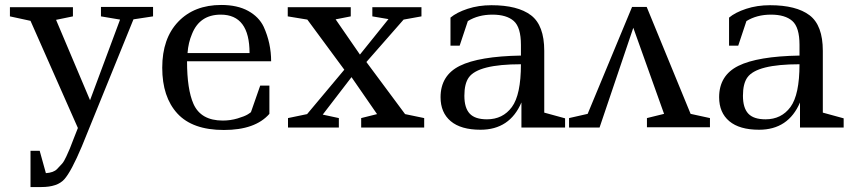

<svg xmlns="http://www.w3.org/2000/svg" viewBox="-20 -514 3432 774"><path d="M387 -486H597V-448L518 -436L310 76Q267 178 239 209Q211 240 147 240H103V94H140L165 184Q196 182 210 167.5Q224 153 231 145Q238 137 247.5 116.5Q257 96 261.5 85Q266 74 277 45Q288 16 294 2L103 -430L20 -448V-485H274V-448L206 -434L343 -110L464 -435L387 -448Z M1066 -169V-55Q1009 10 882.5 10Q756 10 695 -56.5Q634 -123 634 -241Q634 -359 698.5 -426.5Q763 -494 872 -494Q937 -494 980.5 -470Q1024 -446 1043 -406Q1073 -340 1073 -267H734Q734 -154 760 -95Q790 -28 878 -28Q909 -28 937.5 -36.5Q966 -45 979 -53Q992 -61 992 -63L1029 -169ZM870 -455Q785 -455 754 -377Q739 -342 736 -300H986Q986 -455 870 -455Z M1140 -485H1394V-448L1333 -436L1431 -294L1546 -437L1481 -448V-485H1679V-448L1607 -435L1457 -264L1613 -54L1690 -38V0H1436V-38L1500 -54L1397 -203L1281 -52L1346 -38V0H1141V-38L1218 -54L1368 -233L1219 -435L1140 -448Z M2258 0H2082V-101Q2035 9 1917 9Q1838 9 1797 -25.5Q1756 -60 1756 -122Q1756 -210 1833.5 -248.5Q1911 -287 2080 -290V-333Q2080 -404 2051 -429.5Q2022 -455 1965 -455Q1908 -455 1866 -429L1833 -330H1796V-443Q1821 -464 1865 -478.5Q1909 -493 1961 -493Q2067 -493 2120.5 -452.5Q2174 -412 2174 -309V-60L2258 -37ZM1943 -33Q2007 -33 2043.5 -82.5Q2080 -132 2080 -255Q1908 -255 1870 -202Q1852 -177 1852 -128Q1852 -79 1873.5 -56Q1895 -33 1943 -33Z M2274 0V-38L2349 -55L2528 -486H2587L2764 -55L2842 -38V-1H2588V-38L2657 -55L2533 -402L2397 0Z M3381 0H3205V-101Q3158 9 3040 9Q2961 9 2920 -25.5Q2879 -60 2879 -122Q2879 -210 2956.5 -248.5Q3034 -287 3203 -290V-333Q3203 -404 3174 -429.5Q3145 -455 3088 -455Q3031 -455 2989 -429L2956 -330H2919V-443Q2944 -464 2988 -478.5Q3032 -493 3084 -493Q3190 -493 3243.5 -452.5Q3297 -412 3297 -309V-60L3381 -37ZM3066 -33Q3130 -33 3166.5 -82.5Q3203 -132 3203 -255Q3031 -255 2993 -202Q2975 -177 2975 -128Q2975 -79 2996.5 -56Q3018 -33 3066 -33Z"/></svg>

Font: Ledger
Style: Regular
Weight: 400
Designer: Denis Masharov
Foundry: Denis Masharov
Version: 1.001